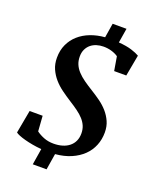

<svg xmlns="http://www.w3.org/2000/svg" viewBox="-171 -939 930 1150"><g transform="rotate(20 294.0 -364.5)"><path d="M54.7 -181.2H137.7L144.5 -84Q165 -68.4 193.1 -57.4Q221.2 -46.4 255.4 -46.4Q286.1 -46.4 311.3 -54Q336.4 -61.5 354.5 -76.2Q372.6 -90.8 382.3 -111.8Q392.1 -132.8 392.1 -160.2Q392.1 -186.5 383.3 -207.5Q374.5 -228.5 357.9 -247.1Q341.3 -265.6 317.1 -283.2Q293 -300.8 262.7 -319.8Q231.4 -339.8 201.9 -361.3Q172.4 -382.8 149.7 -408.9Q127 -435.1 113 -466.6Q99.1 -498 99.1 -537.6Q99.1 -585 116.5 -622.6Q133.8 -660.2 164.6 -687.5Q195.3 -714.8 237.3 -731Q279.3 -747.1 328.6 -751L343.3 -842.3H431.6L416.5 -750Q467.8 -746.1 500.5 -735.6Q533.2 -725.1 550.8 -714.4L525.9 -579.1H448.7L433.6 -668.5Q415 -681.2 390.9 -688.2Q366.7 -695.3 339.8 -695.3Q316.4 -695.3 295.7 -688.7Q274.9 -682.1 259.3 -669.2Q243.7 -656.2 234.4 -636.7Q225.1 -617.2 225.1 -591.3Q225.1 -563.5 234.6 -541.3Q244.1 -519 262 -499.8Q279.8 -480.5 305.2 -462.4Q330.6 -444.3 362.3 -424.8Q392.6 -406.2 421.4 -385.5Q450.2 -364.7 472.4 -339.4Q494.6 -314 508.3 -283.2Q522 -252.4 522 -213.9Q522 -169.4 506.3 -130.9Q490.7 -92.3 460.4 -63Q430.2 -33.7 386.2 -14.6Q342.3 4.4 286.1 9.3L269.5 112.3H181.6L198.2 9.3Q167.5 6.8 139.6 1.7Q111.8 -3.4 89.4 -9.5Q66.9 -15.6 50.8 -22.2Q34.7 -28.8 27.8 -34.7Z"/></g></svg>

Font: Merriweather Bold
Style: Italic
Weight: 700
Italic angle: -7°
Designer: Eben Sorkin ( eben@eyebytes.com )
Foundry: Eben Sorkin ( eben@eyebytes.com )
Version: Version 1.5; ttfautohint (v0.97) -l 13 -r 13 -G 200 -x 24 -f